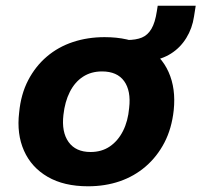

<svg xmlns="http://www.w3.org/2000/svg" viewBox="-20 -641 705 672"><path d="M288 11Q204 11 147 -22Q90 -55 64 -113.5Q38 -172 47 -247Q53 -311 78.5 -360Q104 -409 144 -443Q184 -477 235.5 -494Q287 -511 346 -511Q431 -511 487.5 -479Q544 -447 570 -389Q596 -331 588 -255Q581 -191 555.5 -142Q530 -93 490 -58.5Q450 -24 399 -6.5Q348 11 288 11ZM297 -109Q336 -109 364.5 -128.5Q393 -148 410.5 -182.5Q428 -217 432 -263Q439 -323 414.5 -357Q390 -391 337 -391Q299 -391 270.5 -372.5Q242 -354 224.5 -319.5Q207 -285 202 -239Q195 -179 220 -144Q245 -109 297 -109ZM505 -428 421 -484 424 -501Q456 -501 476.5 -509.5Q497 -518 510 -540Q523 -562 529 -602L532 -621H665L659 -583Q653 -542 632 -508Q611 -474 578.5 -453.5Q546 -433 505 -428Z"/></svg>

Font: Nunito Sans 8pt ExtraBold
Style: Italic
Weight: 800
Italic angle: -9°
Version: Version 3.101;gftools[0.9.27]